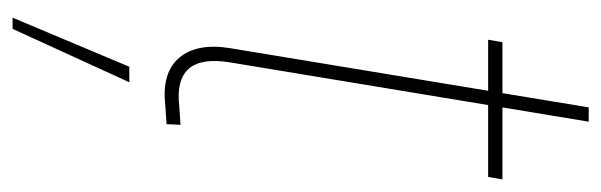

<svg xmlns="http://www.w3.org/2000/svg" viewBox="-342 -363 946 302"><g transform="rotate(90 131.0 -212.0)"><path d="M262.2 -529.3 258.3 -506.8H42.5L46.4 -529.3ZM148.9 -665H171.4L78.1 -100.6Q70.8 -55.7 88.1 -35.9Q105.5 -16.1 147.5 -21Q154.8 -21.5 162.1 -22Q169.4 -22.5 176.3 -22.9L175.3 -1Q168 -0.5 160.6 0Q153.3 0.5 145.5 1Q94.2 6.8 70.8 -21Q47.4 -48.8 55.7 -100.6ZM7.8 241.2 85 57.6H109.4L25.4 241.2Z"/></g></svg>

Font: Inter 24pt Thin
Style: Italic
Weight: 250
Italic angle: -9.3988°
Version: Version 4.001;git-66647c0bb